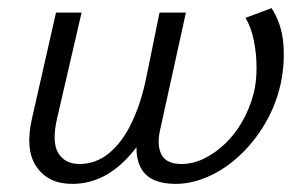

<svg xmlns="http://www.w3.org/2000/svg" viewBox="-20 -445 755 473"><path d="M158 8Q99 8 70 -34Q41 -76 59 -154L118 -414H181L121 -155Q107 -95 123.5 -68Q140 -41 176 -41Q216 -41 248.5 -67.5Q281 -94 304.5 -143Q328 -192 341 -257L373 -414H438L374 -123Q366 -85 378.5 -63Q391 -41 427 -41Q455 -41 482 -54Q509 -67 533.5 -90Q558 -113 576.5 -145Q595 -177 605 -215Q612 -244 612 -278Q612 -312 605.5 -344.5Q599 -377 585 -401L649 -425Q674 -386 678 -338Q682 -290 672 -241Q660 -186 633 -140.5Q606 -95 570 -61.5Q534 -28 493 -10Q452 8 413 8Q353 8 330.5 -25.5Q308 -59 321 -120L338 -206L368 -165Q336 -104 303 -66Q270 -28 234 -10Q198 8 158 8Z"/></svg>

Font: Ysabeau Office
Style: Italic
Weight: 400
Italic angle: -12°
Designer: Christian Thalmann (Catharsis Fonts)
Version: Version 2.001;gftools[0.9.30]; featfreeze: tnum,lnum,ss02